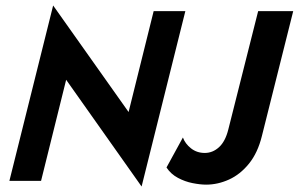

<svg xmlns="http://www.w3.org/2000/svg" viewBox="-20 -666 1100 707"><path d="M501.4 20.8 223.6 -372.2 131.2 0H14.6L175.7 -645.8L453.5 -253.5L545.8 -625H662.5ZM738.9 13.9Q717.4 13.9 689.2 8.3Q661.1 2.8 635.1 -11.1Q609 -25 593.1 -49.3L653.5 -159.7Q661.8 -136.8 683.3 -119.8Q704.9 -102.8 734 -102.8Q763.2 -102.8 786.5 -124Q809.7 -145.1 820.8 -189.6L930.6 -625H1059.7L944.4 -165.3Q929.2 -103.5 896.9 -63.5Q864.6 -23.6 823.3 -4.9Q781.9 13.9 738.9 13.9Z"/></svg>

Font: Afacad
Style: Italic
Weight: 400
Italic angle: -14°
Designer: Kristian Moeller
Foundry: Dicotype
Version: Version 1.000